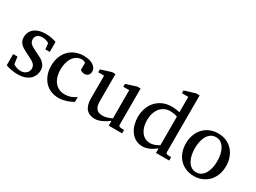

<svg xmlns="http://www.w3.org/2000/svg" viewBox="-44 -1349 2630 1974"><g transform="rotate(30 1270.5 -362.5)"><path d="M363.8 -145Q363.8 -108.4 350.6 -79.1Q337.4 -49.8 313 -29.5Q288.6 -9.3 252.9 1.5Q217.3 12.2 172.9 12.2Q149.9 12.2 128.2 9.5Q106.4 6.8 88.1 2.7Q69.8 -1.5 55.7 -5.9Q41.5 -10.3 34.2 -13.2V-146H85L97.2 -61Q112.3 -51.3 134.5 -42.2Q156.7 -33.2 186 -33.2Q207.5 -33.2 224.1 -39.8Q240.7 -46.4 252.2 -57.1Q263.7 -67.9 269.8 -81.8Q275.9 -95.7 275.9 -110.8Q275.9 -131.8 267.6 -146.7Q259.3 -161.6 243.7 -173.6Q228 -185.5 205.3 -196.8Q182.6 -208 153.8 -222.2Q126.5 -235.4 105.5 -248.3Q84.5 -261.2 70.1 -276.1Q55.7 -291 48.3 -308.8Q41 -326.7 41 -349.1Q41 -382.3 53 -409.2Q64.9 -436 87.9 -454.8Q110.8 -473.6 144.3 -483.9Q177.7 -494.1 221.2 -494.1Q243.2 -494.1 263.2 -491.7Q283.2 -489.3 299.8 -485.8Q316.4 -482.4 329.1 -478.5Q341.8 -474.6 349.1 -471.2V-353H296.9L289.1 -422.9Q278.3 -431.2 257.3 -438.5Q236.3 -445.8 212.9 -445.8Q171.4 -445.8 151.6 -427Q131.8 -408.2 131.8 -378.9Q131.8 -361.8 137.5 -349.1Q143.1 -336.4 156 -325.2Q168.9 -314 190.2 -302.2Q211.4 -290.5 243.2 -275.9Q269.5 -264.2 291.5 -251.5Q313.5 -238.8 329.6 -223.1Q345.7 -207.5 354.7 -188.5Q363.8 -169.4 363.8 -145Z M830.1 -37.1Q813 -28.3 794.2 -19.3Q775.4 -10.3 754.2 -3.4Q732.9 3.4 709.7 7.8Q686.5 12.2 661.1 12.2Q608.4 12.2 566.2 -6.6Q523.9 -25.4 494.1 -58.8Q464.4 -92.3 448.2 -138.2Q432.1 -184.1 432.1 -237.8Q432.1 -300.8 451.7 -348.6Q471.2 -396.5 504.4 -429Q537.6 -461.4 581.3 -477.8Q625 -494.1 672.9 -494.1Q705.6 -494.1 734.1 -487.5Q762.7 -481 783.4 -468.3Q804.2 -455.6 816.2 -437Q828.1 -418.5 828.1 -394Q828.1 -379.4 823 -368.4Q817.9 -357.4 809.6 -349.9Q801.3 -342.3 790.8 -338.6Q780.3 -335 769 -335Q752.4 -335 740.2 -340.6Q728 -346.2 718.8 -352.1V-439Q708.5 -444.8 697.5 -448.5Q686.5 -452.1 676.8 -452.1Q643.6 -452.1 616.9 -437Q590.3 -421.9 572 -395Q553.7 -368.2 543.9 -331.3Q534.2 -294.4 534.2 -251Q534.2 -209.5 544.7 -172.9Q555.2 -136.2 575.9 -109.1Q596.7 -82 627.7 -66.4Q658.7 -50.8 699.7 -50.8Q734.9 -50.8 766.4 -61.8Q797.9 -72.8 830.1 -94.2Z M1252.9 0V-57.1Q1240.2 -47.4 1221.9 -35.2Q1203.6 -22.9 1182.4 -12.5Q1161.1 -2 1137.9 5.1Q1114.7 12.2 1092.8 12.2Q1060.5 12.2 1034.9 2.7Q1009.3 -6.8 991.5 -26.6Q973.6 -46.4 964.1 -76.9Q954.6 -107.4 954.6 -149.9V-420.9H884.8V-455.1L1007.8 -494.1H1047.9V-168.9Q1047.9 -142.6 1053 -121.6Q1058.1 -100.6 1069.6 -85.9Q1081.1 -71.3 1099.6 -63.7Q1118.2 -56.2 1144.5 -56.2Q1159.7 -56.2 1175.3 -59.1Q1190.9 -62 1205.1 -66.7Q1219.2 -71.3 1231.7 -76.4Q1244.1 -81.5 1252.9 -85.9V-420.9H1182.6V-455.1L1304.7 -494.1H1345.7V-64Q1345.7 -54.7 1352.3 -48.8Q1358.9 -43 1367.7 -42L1411.6 -39.1V0Z M1813.5 -431.2Q1807.1 -433.1 1797.1 -435.8Q1787.1 -438.5 1775.6 -440.7Q1764.2 -442.9 1751.7 -444.3Q1739.3 -445.8 1728.5 -445.8Q1691.4 -445.8 1661.1 -431.4Q1630.9 -417 1609.6 -390.9Q1588.4 -364.7 1576.9 -327.6Q1565.4 -290.5 1565.4 -245.1Q1565.4 -204.1 1575.2 -169.7Q1585 -135.3 1603.5 -109.9Q1622.1 -84.5 1648.9 -70.3Q1675.8 -56.2 1710.4 -56.2Q1725.6 -56.2 1739.7 -59.3Q1753.9 -62.5 1767.1 -67.6Q1780.3 -72.8 1792 -78.9Q1803.7 -85 1813.5 -90.8ZM1813.5 0V-53.2Q1796.4 -40 1778.1 -28.1Q1759.8 -16.1 1740.5 -7.3Q1721.2 1.5 1700.9 6.8Q1680.7 12.2 1658.7 12.2Q1608.4 12.2 1572 -9.5Q1535.6 -31.2 1512.2 -65.7Q1488.8 -100.1 1477.8 -142.8Q1466.8 -185.5 1466.8 -228Q1466.8 -278.8 1482.4 -326.9Q1498 -375 1529.8 -412.1Q1561.5 -449.2 1609.4 -471.7Q1657.2 -494.1 1721.7 -494.1Q1733.4 -494.1 1747.1 -492.7Q1760.7 -491.2 1773.7 -489.5Q1786.6 -487.8 1797.1 -485.6Q1807.6 -483.4 1813.5 -481.9V-665H1737.8V-698.2L1866.7 -736.8H1906.7V-64Q1906.7 -54.7 1912.6 -48.8Q1918.5 -43 1927.7 -42L1970.7 -39.1V0Z M2402.3 -241.2Q2402.3 -282.2 2394.3 -319.8Q2386.2 -357.4 2369.6 -386.2Q2353 -415 2328.1 -432.1Q2303.2 -449.2 2269.5 -449.2Q2234.9 -449.2 2209.5 -432.1Q2184.1 -415 2167.7 -386.2Q2151.4 -357.4 2143.6 -319.8Q2135.7 -282.2 2135.7 -241.2Q2135.7 -200.7 2143.8 -163.1Q2151.9 -125.5 2168.5 -96.7Q2185.1 -67.9 2210 -50.5Q2234.9 -33.2 2268.6 -33.2Q2302.7 -33.2 2328.1 -50.3Q2353.5 -67.4 2369.9 -96.2Q2386.2 -125 2394.3 -162.6Q2402.3 -200.2 2402.3 -241.2ZM2506.3 -240.2Q2506.3 -187 2489.5 -140.9Q2472.7 -94.7 2441.7 -60.8Q2410.6 -26.9 2366.5 -7.3Q2322.3 12.2 2267.6 12.2Q2212.9 12.2 2168.9 -7.1Q2125 -26.4 2094.2 -60.1Q2063.5 -93.8 2047.1 -139.9Q2030.8 -186 2030.8 -240.2Q2030.8 -293.5 2047.4 -339.8Q2064 -386.2 2095.2 -420.7Q2126.5 -455.1 2170.7 -474.6Q2214.8 -494.1 2270.5 -494.1Q2326.2 -494.1 2370.1 -474.1Q2414.1 -454.1 2444.3 -419.7Q2474.6 -385.3 2490.5 -339.1Q2506.3 -293 2506.3 -240.2Z"/></g></svg>

Font: BabelStone Ogham Pictish
Style: Regular
Weight: 400
Designer: Andrew West
Foundry: BabelStone
Version: Version 1.02 March 14, 2022